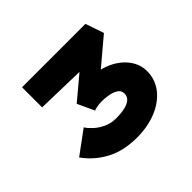

<svg xmlns="http://www.w3.org/2000/svg" viewBox="-155 -941 1182 1182"><g transform="rotate(-45 436.0 -350.0)"><path d="M434 10Q316 10 232 -35.5Q148 -81 95 -156L246 -267Q259 -246 284.5 -222.5Q310 -199 346 -182Q382 -165 428 -165Q470 -165 502 -172Q534 -179 552.5 -195Q571 -211 571 -236Q571 -263 549.5 -277Q528 -291 497.5 -296.5Q467 -302 440 -302Q423 -302 408 -300Q393 -298 383 -295.5Q373 -293 369 -290L318 -400L504 -556L539 -525L152 -535V-710H704L745 -590L459 -349L409 -442Q422 -446 448.5 -448.5Q475 -451 509 -451Q558 -451 604 -434.5Q650 -418 687 -389Q724 -360 745.5 -321Q767 -282 767 -237Q767 -163 722.5 -107Q678 -51 602.5 -20.5Q527 10 434 10Z"/></g></svg>

Font: Lexend Zetta Black
Style: Regular
Weight: 900
Designer: Bonnie Shaver-Troup, Thomas Jockin
Foundry: Lexend
Version: Version 1.007